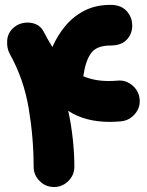

<svg xmlns="http://www.w3.org/2000/svg" viewBox="-20 -685 603 789"><path d="M37.1 -572.3Q55.7 -587.9 79.8 -591.3Q104 -594.7 125.7 -586.2Q147.5 -577.6 158.7 -556.2Q167.5 -539.6 176.5 -523.4Q185.5 -507.3 195.3 -491.7Q215.8 -539.1 248.5 -578.4Q281.2 -617.7 327.4 -641.4Q373.5 -665 434.1 -665Q477.5 -665 500.5 -639.6Q523.4 -614.3 523.4 -579.6Q523.4 -546.4 501.2 -522.2Q479 -498 434.1 -498Q377 -498 354 -466.3Q331.1 -434.6 322.3 -371.6Q344.2 -362.3 370.1 -357.2Q396 -352.1 426.8 -352.1Q443.8 -352.1 461.9 -353.5Q495.6 -357.4 522.9 -335Q550.3 -312.5 553.7 -278.3Q557.6 -244.6 535.2 -217.5Q512.7 -190.4 478.5 -186.5Q466.3 -185.5 454.6 -184.8Q442.9 -184.1 431.6 -184.1Q329.6 -184.1 260.3 -229.5Q272.5 -174.8 279.1 -114.3Q285.6 -53.7 285.6 0Q285.6 34.2 261 58.8Q236.3 83.5 201.7 83.5Q167.5 83.5 142.8 58.8Q118.2 34.2 118.2 0Q118.2 -119.6 97.9 -240Q77.6 -360.4 20.5 -462.9Q7.3 -486.3 9.5 -518.6Q11.7 -550.8 37.1 -572.3Z"/></svg>

Font: Mikhak-DS1-FD Black
Style: Regular
Weight: 900
Designer: Amin Abedi
Version: Version 3.2